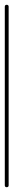

<svg xmlns="http://www.w3.org/2000/svg" viewBox="-20 -780 56 800"><path d="M0 -8H16V-752H0ZM8 -16Q4 -16 2 -14Q0 -12 0 -8Q0 -4 2 -2Q4 0 8 0Q12 0 14 -2Q16 -4 16 -8Q16 -12 14 -14Q12 -16 8 -16ZM8 -760Q4 -760 2 -758Q0 -756 0 -752Q0 -748 2 -746Q4 -744 8 -744Q12 -744 14 -746Q16 -748 16 -752Q16 -756 14 -758Q12 -760 8 -760Z"/></svg>

Font: Wavefont ExtraLight
Style: Regular
Weight: 250
Version: Version 3.004;gftools[0.9.33]